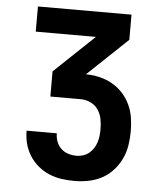

<svg xmlns="http://www.w3.org/2000/svg" viewBox="-53 -781 706 836"><g transform="rotate(5 300.0 -363.5)"><path d="M303 8Q274 8 246 4Q218 0 192 -11Q166 -22 144 -40.5Q122 -59 107 -82.5Q92 -106 84.5 -133.5Q77 -161 77 -190V-192H209V-191Q209 -173 215.5 -155.5Q222 -138 235.5 -125.5Q249 -113 266.5 -107.5Q284 -102 303 -102Q317 -102 331.5 -106.5Q346 -111 357.5 -120.5Q369 -130 377 -142.5Q385 -155 389.5 -169.5Q394 -184 395.5 -198.5Q397 -213 397 -228Q397 -250 392.5 -272Q388 -294 375.5 -312Q363 -330 342.5 -339.5Q322 -349 300 -349H167V-459L342 -625H79V-735H488V-625L313 -459Q343 -459 372.5 -452Q402 -445 428 -430.5Q454 -416 474.5 -393.5Q495 -371 507.5 -344Q520 -317 524.5 -287.5Q529 -258 529 -228Q529 -197 524 -166Q519 -135 505.5 -107Q492 -79 471 -56Q450 -33 422.5 -18.5Q395 -4 364.5 2Q334 8 303 8Z"/></g></svg>

Font: Iosevka Extrabold Extended
Style: Regular
Weight: 800
Width: 7
Monospace: yes
Designer: Belleve Invis
Foundry: Belleve Invis
Version: Version 32.5.0; ttfautohint (v1.8.4)